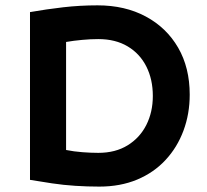

<svg xmlns="http://www.w3.org/2000/svg" viewBox="-20 -690 777 722"><path d="M353.5 11.7Q308.6 11.7 263.7 8.8Q218.8 5.9 175.8 -0.5Q132.8 -6.8 92.8 -13.7V-644.5Q154.3 -655.3 217.3 -662.6Q280.3 -669.9 346.7 -669.9Q450.2 -669.9 528.3 -627.9Q606.4 -585.9 649.9 -510.7Q693.4 -435.5 693.4 -334Q693.4 -261.7 669.9 -198.7Q646.5 -135.7 602.5 -88.4Q558.6 -41 495.6 -14.6Q432.6 11.7 353.5 11.7ZM349.6 -115.2Q414.1 -115.2 460 -143.6Q505.9 -171.9 530.3 -220.2Q554.7 -268.6 554.7 -329.1Q554.7 -391.6 530.3 -439.9Q505.9 -488.3 460 -515.6Q414.1 -543 349.6 -543Q320.3 -543 288.6 -540Q256.8 -537.1 228.5 -532.2V-126Q257.8 -120.1 289.6 -117.7Q321.3 -115.2 349.6 -115.2Z"/></svg>

Font: Sen
Style: Bold
Weight: 700
Designer: Kosal Sen, Philatype
Foundry: Philatype
Version: Version 2.000;gftools[0.9.31]